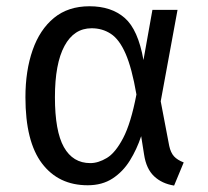

<svg xmlns="http://www.w3.org/2000/svg" viewBox="-20 -571 655 604"><path d="M261.5 -551.3Q330.3 -551.3 372.3 -514.6Q414.4 -477.9 431.3 -382.1L459.5 -540H538.5L485.6 -252.3L512.3 -112.3Q516.9 -90.8 527.4 -79.2Q537.9 -67.7 557.9 -60L527.7 12.8Q489.2 6.7 464.6 -16.7Q440 -40 433.3 -84.6L424.1 -142.6Q410.3 -101 388.5 -65.9Q366.7 -30.8 334.1 -9.5Q301.5 11.8 255.9 11.8Q164.1 11.8 112.1 -56.9Q60 -125.6 60 -265.1Q60 -348.7 82.6 -413.3Q105.1 -477.9 149.7 -514.6Q194.4 -551.3 261.5 -551.3ZM268.2 -482.1Q212.8 -482.1 182.8 -426.4Q152.8 -370.8 152.8 -265.1Q152.8 -158.5 181 -108.2Q209.2 -57.9 264.1 -57.9Q289.2 -57.9 316.2 -74.1Q343.1 -90.3 367.4 -136.7Q391.8 -183.1 409.2 -273.8Q394.9 -356.9 375.1 -402.1Q355.4 -447.2 328.7 -464.6Q302.1 -482.1 268.2 -482.1Z"/></svg>

Font: FiraCode Nerd Font
Style: Regular
Weight: 400
Designer: Carrois Corporate, Edenspiekermann AG, Nikita Prokopov
Foundry: Carrois Corporate, Edenspiekermann AG, Nikita Prokopov
Version: Version 6.002;Nerd Fonts 2.1.0